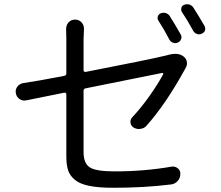

<svg xmlns="http://www.w3.org/2000/svg" viewBox="-20 -847 1040 903"><path d="M830.1 -684.6Q835.9 -674.8 832 -663.6Q828.1 -652.3 817.4 -647.5Q805.7 -641.6 793.9 -646Q782.2 -650.4 776.4 -661.1Q751 -710 725.6 -749Q718.8 -758.8 722.2 -769.5Q725.6 -780.3 735.4 -784.2Q747.1 -789.1 759.3 -785.6Q771.5 -782.2 778.3 -771.5Q803.7 -731.4 830.1 -684.6ZM373 -663.1V-516.6Q373 -512.7 376 -510.3Q378.9 -507.8 382.8 -508.8Q679.7 -566.4 760.7 -585.9Q771.5 -588.9 779.3 -590.8Q793 -593.8 804.7 -593.8Q827.1 -593.8 843.8 -581.1Q856.4 -571.3 858.9 -555.7Q861.3 -540 852.5 -526.4Q850.6 -521.5 847.7 -517.6Q758.8 -356.4 669.9 -256.8Q659.2 -243.2 641.6 -241.2Q637.7 -240.2 633.8 -240.2Q620.1 -240.2 608.4 -247.1Q595.7 -254.9 593.8 -270Q591.8 -285.2 602.5 -295.9Q644.5 -340.8 684.1 -397Q723.6 -453.1 747.1 -497.1Q749 -500 747.1 -502.4Q745.1 -504.9 742.2 -503.9Q651.4 -486.3 382.8 -431.6Q373 -429.7 373 -419.9V-131.8Q373 -79.1 401.9 -60.1Q430.7 -41 518.6 -41Q661.1 -41 788.1 -63.5Q803.7 -65.4 816.4 -55.2Q829.1 -44.9 828.1 -28.3Q828.1 -9.8 815.4 4.4Q802.7 18.6 784.2 20.5Q659.2 36.1 512.7 36.1Q444.3 36.1 400.4 27.3Q356.4 18.6 332.5 -1Q308.6 -20.5 300.3 -45.9Q292 -71.3 292 -111.3V-403.3Q292 -407.2 289.1 -409.7Q286.1 -412.1 282.2 -411.1Q174.8 -389.6 103.5 -375Q99.6 -374 94.7 -374Q83 -374 72.3 -380.9Q57.6 -390.6 54.7 -408.2Q53.7 -412.1 53.7 -416Q53.7 -428.7 61.5 -439.5Q72.3 -453.1 88.9 -456.1Q150.4 -464.8 282.2 -490.2Q292 -492.2 292 -502V-663.1L291 -710.9Q291 -728.5 301.8 -741.2Q314.5 -754.9 333 -754.9Q351.6 -754.9 364.3 -741.2Q375 -728.5 375 -711.9ZM835.9 -790Q832 -795.9 832 -802.7Q832 -805.7 833 -809.6Q835 -820.3 845.7 -824.2Q852.5 -827.1 859.4 -827.1Q864.3 -827.1 869.1 -826.2Q881.8 -822.3 888.7 -812.5Q918 -766.6 941.4 -725.6Q945.3 -719.7 945.3 -712.9Q945.3 -709 944.3 -704.1Q940.4 -693.4 928.7 -688.5Q922.9 -685.5 916 -685.5Q911.1 -685.5 906.2 -687.5Q894.5 -691.4 888.7 -702.1Q860.4 -753.9 835.9 -790Z"/></svg>

Font: Gen Jyuu GothicX Regular
Style: Regular
Weight: 400
Designer: [Source Han Sans]
Ryoko NISHIZUKA  (kana & ideographs); Paul D. Hunt (Latin, Greek & Cyrillic); Wenlong ZHANG  (bopomofo
Version: Version 1.002.20150607